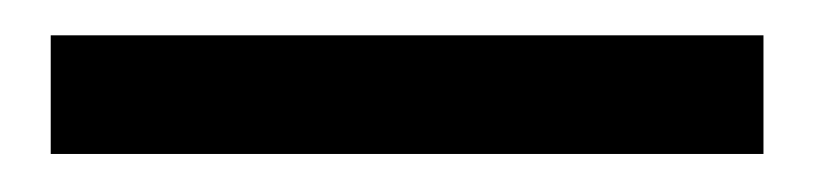

<svg xmlns="http://www.w3.org/2000/svg" viewBox="-20 -0 453 106"><path d="M8 85V19.5H401.5V85Z"/></svg>

Font: League Spartan Thin Medium
Style: Regular
Weight: 500
Version: Version 2.002